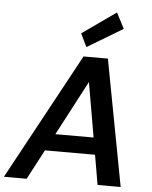

<svg xmlns="http://www.w3.org/2000/svg" viewBox="-82 -1009 841 1060"><g transform="rotate(5 338.5 -479.0)"><path d="M-20 0 360 -700H495L627 0H499L402 -562L106 0ZM120 -165 168 -259H520L536 -165ZM371 -753 336 -826 523 -958 568 -871Z"/></g></svg>

Font: DM Sans 11pt SemiBold
Style: Italic
Weight: 600
Italic angle: -10°
Version: Version 4.004;gftools[0.9.30]